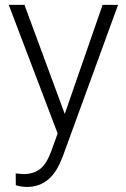

<svg xmlns="http://www.w3.org/2000/svg" viewBox="-20 -548 515 782"><path d="M243.7 -84 397.9 -528.3H460.9L235.4 89.8L223.6 117.2Q180.2 213.4 89.4 213.4Q68.4 213.4 44.4 206.5L43.9 158.2L74.2 161.1Q117.2 161.1 143.8 139.9Q170.4 118.7 189 66.9L214.8 -4.4L15.6 -528.3H79.6Z"/></svg>

Font: RobotoInd Light
Style: Regular
Weight: 300
Designer: Google
Version: Version 2.001151; 2014